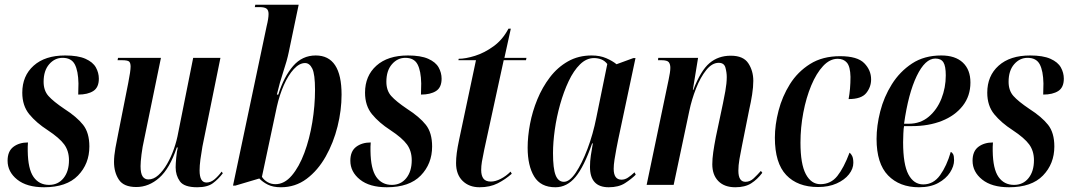

<svg xmlns="http://www.w3.org/2000/svg" viewBox="-20 -780 4517 810"><path d="M166 10Q93 10 52.5 -22.5Q12 -55 12 -102Q12 -142 36.5 -160.5Q61 -179 98 -179Q97 -170 97 -161Q97 -152 97 -143Q98 -67 121.5 -33.5Q145 0 187 0Q225 0 248 -28.5Q271 -57 271 -104Q271 -143 251 -170.5Q231 -198 181 -231Q133 -262 103.5 -298Q74 -334 74 -389Q74 -460 122 -503Q170 -546 255 -546Q309 -546 340.5 -532Q372 -518 384.5 -495.5Q397 -473 397 -448Q397 -411 373.5 -396Q350 -381 310 -381Q310 -394 310.5 -405.5Q311 -417 311 -428Q310 -481 295.5 -508.5Q281 -536 244 -536Q211 -536 187.5 -509Q164 -482 164 -435Q164 -398 184.5 -375Q205 -352 251 -321Q304 -287 330.5 -253.5Q357 -220 357 -162Q357 -89 309 -39.5Q261 10 166 10Z M812 10Q757 10 739 -15Q721 -40 721 -74Q721 -89 723.5 -115.5Q726 -142 730 -158H726Q696 -69 652 -30Q608 9 555 9Q502 9 481.5 -22Q461 -53 461 -97Q461 -122 467 -156Q473 -190 479 -218L521 -430Q526 -455 528.5 -472.5Q531 -490 531 -499Q531 -514 525 -520Q519 -526 494 -526H476L478 -536H659L588 -191Q581 -161 577 -129Q573 -97 573 -79Q573 -49 581.5 -36Q590 -23 606 -23Q628 -23 648 -41Q668 -59 685 -88.5Q702 -118 714 -152.5Q726 -187 732 -221L795 -536H910L834 -162Q829 -134 825.5 -107.5Q822 -81 822 -61Q822 -10 851 -10Q869 -10 885 -23.5Q901 -37 915 -56L920 -49Q901 -24 878 -7Q855 10 812 10Z M1165 10Q1132 10 1110 -1Q1088 -12 1074 -27L973 3H963L1105 -670Q1109 -686 1111 -699Q1113 -712 1113 -721Q1113 -737 1104.5 -743.5Q1096 -750 1075 -750H1055L1057 -760H1240L1198 -559Q1191 -525 1175.5 -478.5Q1160 -432 1148 -381H1154Q1178 -457 1216.5 -501.5Q1255 -546 1312 -546Q1421 -546 1421 -381Q1421 -315 1404 -246.5Q1387 -178 1354 -119.5Q1321 -61 1273.5 -25.5Q1226 10 1165 10ZM1142 -3Q1180 -3 1211 -39.5Q1242 -76 1264 -135Q1286 -194 1297.5 -264Q1309 -334 1309 -401Q1309 -467 1297.5 -490.5Q1286 -514 1267 -514Q1243 -514 1219.5 -488.5Q1196 -463 1177.5 -421Q1159 -379 1148 -330L1085 -34Q1094 -20 1109 -11.5Q1124 -3 1142 -3Z M1612 10Q1539 10 1498.5 -22.5Q1458 -55 1458 -102Q1458 -142 1482.5 -160.5Q1507 -179 1544 -179Q1543 -170 1543 -161Q1543 -152 1543 -143Q1544 -67 1567.5 -33.5Q1591 0 1633 0Q1671 0 1694 -28.5Q1717 -57 1717 -104Q1717 -143 1697 -170.5Q1677 -198 1627 -231Q1579 -262 1549.5 -298Q1520 -334 1520 -389Q1520 -460 1568 -503Q1616 -546 1701 -546Q1755 -546 1786.5 -532Q1818 -518 1830.5 -495.5Q1843 -473 1843 -448Q1843 -411 1819.5 -396Q1796 -381 1756 -381Q1756 -394 1756.5 -405.5Q1757 -417 1757 -428Q1756 -481 1741.5 -508.5Q1727 -536 1690 -536Q1657 -536 1633.5 -509Q1610 -482 1610 -435Q1610 -398 1630.5 -375Q1651 -352 1697 -321Q1750 -287 1776.5 -253.5Q1803 -220 1803 -162Q1803 -89 1755 -39.5Q1707 10 1612 10Z M2003 10Q1959 10 1931.5 -17Q1904 -44 1904 -92Q1904 -112 1907 -135Q1910 -158 1917 -191L1988 -526H1914L1915 -532Q1944 -532 1984 -544.5Q2024 -557 2062.5 -585Q2101 -613 2125 -659H2135L2108 -536H2201L2199 -526H2105L2023 -149Q2016 -116 2013 -97.5Q2010 -79 2010 -63Q2010 -39 2019.5 -26.5Q2029 -14 2051 -14Q2070 -14 2092.5 -25.5Q2115 -37 2134 -56L2139 -47Q2112 -23 2079.5 -6.5Q2047 10 2003 10Z M2323 10Q2261 10 2233.5 -35.5Q2206 -81 2206 -157Q2206 -204 2216 -257Q2226 -310 2247 -361Q2268 -412 2300 -454Q2332 -496 2376 -521Q2420 -546 2476 -546Q2511 -546 2537.5 -534.5Q2564 -523 2581 -509L2652 -535H2661L2588 -191Q2585 -176 2580.5 -153Q2576 -130 2572.5 -107Q2569 -84 2569 -68Q2569 -22 2602 -22Q2616 -22 2629 -30.5Q2642 -39 2657 -53L2662 -43Q2644 -25 2617 -7.5Q2590 10 2548 10Q2469 10 2469 -76Q2469 -100 2472.5 -123.5Q2476 -147 2481 -175H2478Q2444 -77 2408 -33.5Q2372 10 2323 10ZM2359 -13Q2383 -13 2409 -51.5Q2435 -90 2458.5 -152Q2482 -214 2496 -285L2542 -510Q2531 -524 2516.5 -529.5Q2502 -535 2486 -535Q2454 -535 2427 -508.5Q2400 -482 2379 -437.5Q2358 -393 2343 -339.5Q2328 -286 2320.5 -232.5Q2313 -179 2313 -134Q2313 -69 2324 -41Q2335 -13 2359 -13Z M3082 10Q3036 10 3010.5 -16Q2985 -42 2985 -87Q2985 -110 2989 -138Q2993 -166 3000 -202L3030 -344Q3034 -362 3040 -395.5Q3046 -429 3046 -455Q3046 -474 3040.5 -494.5Q3035 -515 3012 -515Q2984 -515 2959.5 -484.5Q2935 -454 2916.5 -407Q2898 -360 2888 -312L2822 0H2708L2801 -445Q2804 -459 2806 -472Q2808 -485 2808 -494Q2808 -509 2801.5 -517.5Q2795 -526 2770 -526H2756L2757 -536H2925L2903 -401H2905Q2936 -482 2973 -513.5Q3010 -545 3063 -545Q3116 -545 3137 -513Q3158 -481 3158 -439Q3158 -413 3153 -381Q3148 -349 3141 -319L3110 -164Q3104 -135 3099.5 -108.5Q3095 -82 3095 -60Q3095 -13 3125 -13Q3144 -13 3159.5 -27.5Q3175 -42 3190 -59L3196 -51Q3175 -23 3149 -6.5Q3123 10 3082 10Z M3431 9Q3345 9 3297 -41.5Q3249 -92 3249 -199Q3249 -253 3264.5 -313Q3280 -373 3312.5 -425Q3345 -477 3397.5 -510Q3450 -543 3524 -543Q3597 -543 3626 -513.5Q3655 -484 3655 -445Q3655 -413 3634.5 -387.5Q3614 -362 3560 -362Q3564 -383 3566 -406.5Q3568 -430 3568 -456Q3567 -499 3553 -515.5Q3539 -532 3514 -532Q3481 -532 3452.5 -501.5Q3424 -471 3402.5 -419.5Q3381 -368 3369 -305Q3357 -242 3357 -178Q3357 -88 3379.5 -45.5Q3402 -3 3441 -3Q3485 -3 3512.5 -37.5Q3540 -72 3564 -136Q3570 -132 3575 -122Q3580 -112 3580 -93Q3580 -68 3561.5 -44.5Q3543 -21 3509.5 -6Q3476 9 3431 9Z M3857 10Q3775 10 3726.5 -40Q3678 -90 3678 -194Q3678 -249 3693.5 -310Q3709 -371 3742.5 -424.5Q3776 -478 3827.5 -512Q3879 -546 3951 -546Q4010 -546 4042 -516Q4074 -486 4074 -432Q4074 -375 4041.5 -333.5Q4009 -292 3953.5 -270Q3898 -248 3828 -248H3794Q3792 -240 3791 -216.5Q3790 -193 3790 -180Q3790 -86 3812.5 -44Q3835 -2 3875 -2Q3918 -2 3946 -41Q3974 -80 3991 -139Q3997 -137 4001 -129.5Q4005 -122 4005 -104Q4005 -79 3988 -52.5Q3971 -26 3938 -8Q3905 10 3857 10ZM3814 -258Q3863 -258 3898 -287.5Q3933 -317 3951.5 -363.5Q3970 -410 3970 -462Q3970 -501 3960 -517Q3950 -533 3926 -533Q3883 -533 3847.5 -459.5Q3812 -386 3794 -258Z M4237 10Q4164 10 4123.5 -22.5Q4083 -55 4083 -102Q4083 -142 4107.5 -160.5Q4132 -179 4169 -179Q4168 -170 4168 -161Q4168 -152 4168 -143Q4169 -67 4192.5 -33.5Q4216 0 4258 0Q4296 0 4319 -28.5Q4342 -57 4342 -104Q4342 -143 4322 -170.5Q4302 -198 4252 -231Q4204 -262 4174.5 -298Q4145 -334 4145 -389Q4145 -460 4193 -503Q4241 -546 4326 -546Q4380 -546 4411.5 -532Q4443 -518 4455.5 -495.5Q4468 -473 4468 -448Q4468 -411 4444.5 -396Q4421 -381 4381 -381Q4381 -394 4381.5 -405.5Q4382 -417 4382 -428Q4381 -481 4366.5 -508.5Q4352 -536 4315 -536Q4282 -536 4258.5 -509Q4235 -482 4235 -435Q4235 -398 4255.5 -375Q4276 -352 4322 -321Q4375 -287 4401.5 -253.5Q4428 -220 4428 -162Q4428 -89 4380 -39.5Q4332 10 4237 10Z"/></svg>

Font: Noto Serif Display ExtraCondensed SemiBold
Style: Italic
Weight: 600
Width: 2
Italic angle: -12°
Designer: Monotype Design Team
Foundry: Monotype Imaging Inc.
Version: Version 2.009